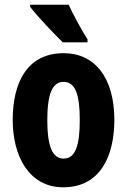

<svg xmlns="http://www.w3.org/2000/svg" viewBox="-20 -786 541 816"><path d="M272 -766H108V-757C134 -722 214 -637 247 -606H352V-619C332 -649 290 -725 272 -766ZM466 -276C466 -458 381 -560 251 -560C98 -560 34 -439 34 -276C34 -126 101 10 249 10C410 10 466 -129 466 -276ZM181 -274C181 -386 202 -438 250 -438C300 -438 319 -385 319 -276C319 -166 300 -112 250 -112C202 -112 181 -167 181 -274Z"/></svg>

Font: Noto Sans Myanmar ExtraCondensed ExtraBold
Style: Regular
Weight: 800
Width: 2
Designer: Monotype Design Team
Foundry: Monotype Imaging Inc.
Version: Version 2.107